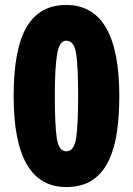

<svg xmlns="http://www.w3.org/2000/svg" viewBox="-20 -744 536 774"><path d="M247 10Q35 10 35 -356Q35 -547 87.5 -635.5Q140 -724 247 -724Q461 -724 461 -356Q461 -279 451.5 -212.5Q442 -146 418 -96Q394 -46 352.5 -18Q311 10 247 10ZM247 -134Q279 -134 287 -188Q295 -242 295 -356Q295 -475 287 -527.5Q279 -580 247 -580Q219 -580 210 -524.5Q201 -469 201 -356Q201 -239 209 -186.5Q217 -134 247 -134Z"/></svg>

Font: Noto Sans Malayalam ExtraCondensed Black
Style: Regular
Weight: 900
Width: 2
Designer: Jelle Bosma - Monotype Design Team
Foundry: Monotype Imaging Inc.
Version: Version 2.104; ttfautohint (v1.8.4.7-5d5b)